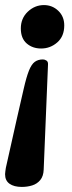

<svg xmlns="http://www.w3.org/2000/svg" viewBox="-34 -515 285 756"><path d="M138 153Q137 179 124.5 194Q112 209 93 215Q74 221 52 221Q21 221 3.5 208.5Q-14 196 -14 171Q-14 166 -13 160Q-12 154 -11 146L32 -46Q49 -120 59.5 -166Q70 -212 80 -237Q90 -262 103 -271.5Q116 -281 135 -281Q142 -281 149 -276.5Q156 -272 155 -260ZM139 -495Q172 -495 195.5 -472.5Q219 -450 219 -415Q219 -372 191.5 -348Q164 -324 128 -324Q94 -324 71 -344Q48 -364 48 -403Q48 -443 75.5 -469Q103 -495 139 -495Z"/></svg>

Font: Alkatra SemiBold
Style: Regular
Weight: 600
Designer: Suman Bhandary
Version: Version 1.100;gftools[0.9.22]